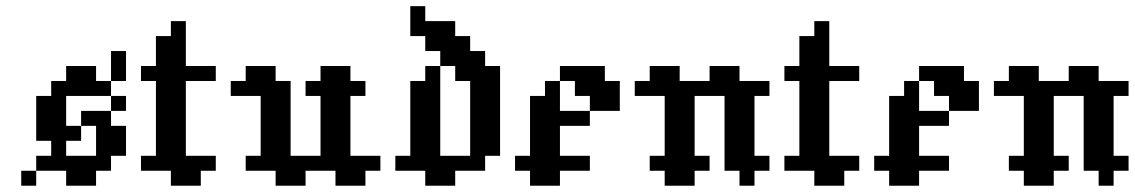

<svg xmlns="http://www.w3.org/2000/svg" viewBox="-20 -591 3611 611"><path d="M190.5 -381H238.1V-333.3H190.5ZM238.1 -381H285.7V-333.3H238.1ZM142.9 -333.3H190.5V-285.7H142.9ZM190.5 -333.3H238.1V-285.7H190.5ZM238.1 -333.3H285.7V-285.7H238.1ZM285.7 -333.3H333.3V-285.7H285.7ZM333.3 -381H381V-333.3H333.3ZM95.2 -285.7H142.9V-238.1H95.2ZM95.2 -238.1H142.9V-190.5H95.2ZM333.3 -428.6H381V-381H333.3ZM333.3 -285.7H381V-238.1H333.3ZM142.9 -285.7H190.5V-238.1H142.9ZM142.9 -238.1H190.5V-190.5H142.9ZM95.2 -190.5H142.9V-142.9H95.2ZM142.9 -190.5H190.5V-142.9H142.9ZM190.5 -190.5H238.1V-142.9H190.5ZM238.1 -238.1H285.7V-190.5H238.1ZM285.7 -238.1H333.3V-190.5H285.7ZM142.9 -142.9H190.5V-95.2H142.9ZM95.2 -95.2H142.9V-47.6H95.2ZM142.9 -95.2H190.5V-47.6H142.9ZM190.5 -95.2H238.1V-47.6H190.5ZM238.1 -95.2H285.7V-47.6H238.1ZM285.7 -95.2H333.3V-47.6H285.7ZM190.5 -47.6H238.1V0H190.5ZM238.1 -47.6H285.7V0H238.1ZM47.6 -47.6H95.2V0H47.6ZM285.7 -190.5H333.3V-142.9H285.7ZM285.7 -142.9H333.3V-95.2H285.7ZM333.3 -190.5H381V-142.9H333.3ZM333.3 -142.9H381V-95.2H333.3Z M428.6 -95.2H476.2V-47.6H428.6ZM476.2 -95.2H523.8V-47.6H476.2ZM523.8 -95.2H571.4V-47.6H523.8ZM571.4 -95.2H619V-47.6H571.4ZM619 -95.2H666.7V-47.6H619ZM523.8 -47.6H571.4V0H523.8ZM571.4 -47.6H619V0H571.4ZM476.2 -142.9H523.8V-95.2H476.2ZM523.8 -142.9H571.4V-95.2H523.8ZM523.8 -190.5H571.4V-142.9H523.8ZM523.8 -238.1H571.4V-190.5H523.8ZM476.2 -238.1H523.8V-190.5H476.2ZM476.2 -190.5H523.8V-142.9H476.2ZM476.2 -285.7H523.8V-238.1H476.2ZM523.8 -285.7H571.4V-238.1H523.8ZM523.8 -333.3H571.4V-285.7H523.8ZM523.8 -381H571.4V-333.3H523.8ZM476.2 -333.3H523.8V-285.7H476.2ZM476.2 -381H523.8V-333.3H476.2ZM428.6 -381H476.2V-333.3H428.6ZM571.4 -381H619V-333.3H571.4ZM476.2 -428.6H523.8V-381H476.2ZM523.8 -428.6H571.4V-381H523.8ZM523.8 -476.2H571.4V-428.6H523.8ZM476.2 -476.2H523.8V-428.6H476.2ZM523.8 -523.8H571.4V-476.2H523.8ZM619 -381H666.7V-333.3H619Z M714.3 -333.3H761.9V-285.7H714.3ZM761.9 -333.3H809.5V-285.7H761.9ZM809.5 -333.3H857.1V-285.7H809.5ZM857.1 -333.3H904.8V-285.7H857.1ZM761.9 -381H809.5V-333.3H761.9ZM809.5 -381H857.1V-333.3H809.5ZM952.4 -333.3H1000V-285.7H952.4ZM1000 -333.3H1047.6V-285.7H1000ZM1047.6 -333.3H1095.2V-285.7H1047.6ZM1095.2 -333.3H1142.9V-285.7H1095.2ZM1000 -381H1047.6V-333.3H1000ZM1047.6 -381H1095.2V-333.3H1047.6ZM857.1 -285.7H904.8V-238.1H857.1ZM809.5 -285.7H857.1V-238.1H809.5ZM809.5 -238.1H857.1V-190.5H809.5ZM809.5 -190.5H857.1V-142.9H809.5ZM857.1 -190.5H904.8V-142.9H857.1ZM857.1 -142.9H904.8V-95.2H857.1ZM857.1 -238.1H904.8V-190.5H857.1ZM809.5 -142.9H857.1V-95.2H809.5ZM1000 -285.7H1047.6V-238.1H1000ZM1047.6 -285.7H1095.2V-238.1H1047.6ZM1047.6 -238.1H1095.2V-190.5H1047.6ZM1047.6 -190.5H1095.2V-142.9H1047.6ZM1047.6 -142.9H1095.2V-95.2H1047.6ZM1000 -190.5H1047.6V-142.9H1000ZM1000 -238.1H1047.6V-190.5H1000ZM1000 -142.9H1047.6V-95.2H1000ZM761.9 -95.2H809.5V-47.6H761.9ZM809.5 -95.2H857.1V-47.6H809.5ZM857.1 -95.2H904.8V-47.6H857.1ZM904.8 -95.2H952.4V-47.6H904.8ZM952.4 -95.2H1000V-47.6H952.4ZM1000 -95.2H1047.6V-47.6H1000ZM1047.6 -95.2H1095.2V-47.6H1047.6ZM1095.2 -95.2H1142.9V-47.6H1095.2ZM857.1 -47.6H904.8V0H857.1ZM904.8 -47.6H952.4V0H904.8ZM1142.9 -95.2H1190.5V-47.6H1142.9ZM1095.2 -47.6H1142.9V0H1095.2ZM1047.6 -47.6H1095.2V0H1047.6Z M1238.1 -95.2H1285.7V-47.6H1238.1ZM1285.7 -95.2H1333.3V-47.6H1285.7ZM1333.3 -95.2H1381V-47.6H1333.3ZM1381 -95.2H1428.6V-47.6H1381ZM1428.6 -95.2H1476.2V-47.6H1428.6ZM1333.3 -47.6H1381V0H1333.3ZM1381 -47.6H1428.6V0H1381ZM1476.2 -95.2H1523.8V-47.6H1476.2ZM1285.7 -142.9H1333.3V-95.2H1285.7ZM1285.7 -190.5H1333.3V-142.9H1285.7ZM1333.3 -190.5H1381V-142.9H1333.3ZM1333.3 -142.9H1381V-95.2H1333.3ZM1333.3 -381H1381V-333.3H1333.3ZM1333.3 -285.7H1381V-238.1H1333.3ZM1333.3 -238.1H1381V-190.5H1333.3ZM1285.7 -238.1H1333.3V-190.5H1285.7ZM1285.7 -285.7H1333.3V-238.1H1285.7ZM1381 -428.6H1428.6V-381H1381ZM1428.6 -428.6H1476.2V-381H1428.6ZM1476.2 -428.6H1523.8V-381H1476.2ZM1428.6 -381H1476.2V-333.3H1428.6ZM1476.2 -381H1523.8V-333.3H1476.2ZM1523.8 -381H1571.4V-333.3H1523.8ZM1476.2 -285.7H1523.8V-238.1H1476.2ZM1523.8 -285.7H1571.4V-238.1H1523.8ZM1523.8 -238.1H1571.4V-190.5H1523.8ZM1523.8 -190.5H1571.4V-142.9H1523.8ZM1476.2 -190.5H1523.8V-142.9H1476.2ZM1476.2 -238.1H1523.8V-190.5H1476.2ZM1476.2 -142.9H1523.8V-95.2H1476.2ZM1523.8 -142.9H1571.4V-95.2H1523.8ZM1428.6 -476.2H1476.2V-428.6H1428.6ZM1381 -476.2H1428.6V-428.6H1381ZM1333.3 -476.2H1381V-428.6H1333.3ZM1381 -523.8H1428.6V-476.2H1381ZM1333.3 -523.8H1381V-476.2H1333.3ZM1285.7 -571.4H1333.3V-523.8H1285.7ZM1285.7 -523.8H1333.3V-476.2H1285.7ZM1285.7 -333.3H1333.3V-285.7H1285.7ZM1333.3 -333.3H1381V-285.7H1333.3ZM1476.2 -333.3H1523.8V-285.7H1476.2ZM1523.8 -333.3H1571.4V-285.7H1523.8Z M1666.7 -95.2H1714.3V-47.6H1666.7ZM1619 -95.2H1666.7V-47.6H1619ZM1714.3 -95.2H1761.9V-47.6H1714.3ZM1666.7 -47.6H1714.3V0H1666.7ZM1714.3 -47.6H1761.9V0H1714.3ZM1666.7 -190.5H1714.3V-142.9H1666.7ZM1714.3 -190.5H1761.9V-142.9H1714.3ZM1714.3 -238.1H1761.9V-190.5H1714.3ZM1714.3 -285.7H1761.9V-238.1H1714.3ZM1666.7 -285.7H1714.3V-238.1H1666.7ZM1666.7 -238.1H1714.3V-190.5H1666.7ZM1714.3 -333.3H1761.9V-285.7H1714.3ZM1761.9 -381H1809.5V-333.3H1761.9ZM1857.1 -381H1904.8V-333.3H1857.1ZM1809.5 -381H1857.1V-333.3H1809.5ZM1857.1 -333.3H1904.8V-285.7H1857.1ZM1761.9 -95.2H1809.5V-47.6H1761.9ZM1809.5 -333.3H1857.1V-285.7H1809.5ZM1904.8 -333.3H1952.4V-285.7H1904.8ZM1904.8 -285.7H1952.4V-238.1H1904.8ZM1857.1 -285.7H1904.8V-238.1H1857.1ZM1809.5 -238.1H1857.1V-190.5H1809.5ZM1761.9 -238.1H1809.5V-190.5H1761.9ZM1666.7 -142.9H1714.3V-95.2H1666.7ZM1714.3 -142.9H1761.9V-95.2H1714.3ZM1809.5 -95.2H1857.1V-47.6H1809.5Z M2047.6 -95.2H2095.2V-47.6H2047.6ZM2095.2 -95.2H2142.9V-47.6H2095.2ZM2142.9 -95.2H2190.5V-47.6H2142.9ZM2190.5 -95.2H2238.1V-47.6H2190.5ZM2095.2 -47.6H2142.9V0H2095.2ZM2142.9 -47.6H2190.5V0H2142.9ZM2285.7 -95.2H2333.3V-47.6H2285.7ZM2333.3 -95.2H2381V-47.6H2333.3ZM2381 -95.2H2428.6V-47.6H2381ZM2333.3 -47.6H2381V0H2333.3ZM2333.3 -142.9H2381V-95.2H2333.3ZM2285.7 -142.9H2333.3V-95.2H2285.7ZM2285.7 -190.5H2333.3V-142.9H2285.7ZM2285.7 -238.1H2333.3V-190.5H2285.7ZM2333.3 -238.1H2381V-190.5H2333.3ZM2333.3 -190.5H2381V-142.9H2333.3ZM2095.2 -142.9H2142.9V-95.2H2095.2ZM2142.9 -142.9H2190.5V-95.2H2142.9ZM2142.9 -190.5H2190.5V-142.9H2142.9ZM2095.2 -190.5H2142.9V-142.9H2095.2ZM2095.2 -238.1H2142.9V-190.5H2095.2ZM2142.9 -238.1H2190.5V-190.5H2142.9ZM2333.3 -285.7H2381V-238.1H2333.3ZM2285.7 -285.7H2333.3V-238.1H2285.7ZM2142.9 -285.7H2190.5V-238.1H2142.9ZM2095.2 -333.3H2142.9V-285.7H2095.2ZM2095.2 -285.7H2142.9V-238.1H2095.2ZM2381 -333.3H2428.6V-285.7H2381ZM2333.3 -333.3H2381V-285.7H2333.3ZM2285.7 -333.3H2333.3V-285.7H2285.7ZM2142.9 -333.3H2190.5V-285.7H2142.9ZM2190.5 -333.3H2238.1V-285.7H2190.5ZM2238.1 -333.3H2285.7V-285.7H2238.1ZM2047.6 -333.3H2095.2V-285.7H2047.6ZM2000 -333.3H2047.6V-285.7H2000ZM2047.6 -381H2095.2V-333.3H2047.6ZM2095.2 -381H2142.9V-333.3H2095.2ZM2238.1 -381H2285.7V-333.3H2238.1ZM2285.7 -381H2333.3V-333.3H2285.7Z M2476.2 -95.2H2523.8V-47.6H2476.2ZM2523.8 -95.2H2571.4V-47.6H2523.8ZM2571.4 -95.2H2619V-47.6H2571.4ZM2619 -95.2H2666.7V-47.6H2619ZM2666.7 -95.2H2714.3V-47.6H2666.7ZM2571.4 -47.6H2619V0H2571.4ZM2619 -47.6H2666.7V0H2619ZM2523.8 -142.9H2571.4V-95.2H2523.8ZM2571.4 -142.9H2619V-95.2H2571.4ZM2571.4 -190.5H2619V-142.9H2571.4ZM2571.4 -238.1H2619V-190.5H2571.4ZM2523.8 -238.1H2571.4V-190.5H2523.8ZM2523.8 -190.5H2571.4V-142.9H2523.8ZM2523.8 -285.7H2571.4V-238.1H2523.8ZM2571.4 -285.7H2619V-238.1H2571.4ZM2571.4 -333.3H2619V-285.7H2571.4ZM2571.4 -381H2619V-333.3H2571.4ZM2523.8 -333.3H2571.4V-285.7H2523.8ZM2523.8 -381H2571.4V-333.3H2523.8ZM2476.2 -381H2523.8V-333.3H2476.2ZM2619 -381H2666.7V-333.3H2619ZM2523.8 -428.6H2571.4V-381H2523.8ZM2571.4 -428.6H2619V-381H2571.4ZM2571.4 -476.2H2619V-428.6H2571.4ZM2523.8 -476.2H2571.4V-428.6H2523.8ZM2571.4 -523.8H2619V-476.2H2571.4ZM2666.7 -381H2714.3V-333.3H2666.7Z M2809.5 -95.2H2857.1V-47.6H2809.5ZM2761.9 -95.2H2809.5V-47.6H2761.9ZM2857.1 -95.2H2904.8V-47.6H2857.1ZM2809.5 -47.6H2857.1V0H2809.5ZM2857.1 -47.6H2904.8V0H2857.1ZM2809.5 -190.5H2857.1V-142.9H2809.5ZM2857.1 -190.5H2904.8V-142.9H2857.1ZM2857.1 -238.1H2904.8V-190.5H2857.1ZM2857.1 -285.7H2904.8V-238.1H2857.1ZM2809.5 -285.7H2857.1V-238.1H2809.5ZM2809.5 -238.1H2857.1V-190.5H2809.5ZM2857.1 -333.3H2904.8V-285.7H2857.1ZM2904.8 -381H2952.4V-333.3H2904.8ZM3000 -381H3047.6V-333.3H3000ZM2952.4 -381H3000V-333.3H2952.4ZM3000 -333.3H3047.6V-285.7H3000ZM2904.8 -95.2H2952.4V-47.6H2904.8ZM2952.4 -333.3H3000V-285.7H2952.4ZM3047.6 -333.3H3095.2V-285.7H3047.6ZM3047.6 -285.7H3095.2V-238.1H3047.6ZM3000 -285.7H3047.6V-238.1H3000ZM2952.4 -238.1H3000V-190.5H2952.4ZM2904.8 -238.1H2952.4V-190.5H2904.8ZM2809.5 -142.9H2857.1V-95.2H2809.5ZM2857.1 -142.9H2904.8V-95.2H2857.1ZM2952.4 -95.2H3000V-47.6H2952.4Z M3190.5 -95.2H3238.1V-47.6H3190.5ZM3238.1 -95.2H3285.7V-47.6H3238.1ZM3285.7 -95.2H3333.3V-47.6H3285.7ZM3333.3 -95.2H3381V-47.6H3333.3ZM3238.1 -47.6H3285.7V0H3238.1ZM3285.7 -47.6H3333.3V0H3285.7ZM3428.6 -95.2H3476.2V-47.6H3428.6ZM3476.2 -95.2H3523.8V-47.6H3476.2ZM3523.8 -95.2H3571.4V-47.6H3523.8ZM3476.2 -47.6H3523.8V0H3476.2ZM3476.2 -142.9H3523.8V-95.2H3476.2ZM3428.6 -142.9H3476.2V-95.2H3428.6ZM3428.6 -190.5H3476.2V-142.9H3428.6ZM3428.6 -238.1H3476.2V-190.5H3428.6ZM3476.2 -238.1H3523.8V-190.5H3476.2ZM3476.2 -190.5H3523.8V-142.9H3476.2ZM3238.1 -142.9H3285.7V-95.2H3238.1ZM3285.7 -142.9H3333.3V-95.2H3285.7ZM3285.7 -190.5H3333.3V-142.9H3285.7ZM3238.1 -190.5H3285.7V-142.9H3238.1ZM3238.1 -238.1H3285.7V-190.5H3238.1ZM3285.7 -238.1H3333.3V-190.5H3285.7ZM3476.2 -285.7H3523.8V-238.1H3476.2ZM3428.6 -285.7H3476.2V-238.1H3428.6ZM3285.7 -285.7H3333.3V-238.1H3285.7ZM3238.1 -333.3H3285.7V-285.7H3238.1ZM3238.1 -285.7H3285.7V-238.1H3238.1ZM3523.8 -333.3H3571.4V-285.7H3523.8ZM3476.2 -333.3H3523.8V-285.7H3476.2ZM3428.6 -333.3H3476.2V-285.7H3428.6ZM3285.7 -333.3H3333.3V-285.7H3285.7ZM3333.3 -333.3H3381V-285.7H3333.3ZM3381 -333.3H3428.6V-285.7H3381ZM3190.5 -333.3H3238.1V-285.7H3190.5ZM3142.9 -333.3H3190.5V-285.7H3142.9ZM3190.5 -381H3238.1V-333.3H3190.5ZM3238.1 -381H3285.7V-333.3H3238.1ZM3381 -381H3428.6V-333.3H3381ZM3428.6 -381H3476.2V-333.3H3428.6Z"/></svg>

Font: Jacquard 12
Style: Regular
Weight: 400
Designer: Sarah Cadigan-Fried
Version: Version 1.000; ttfautohint (v1.8.4.7-5d5b)